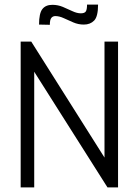

<svg xmlns="http://www.w3.org/2000/svg" viewBox="-20 -816 604 836"><path d="M435 -92V-635H494V0H448L111 -532L129 -543V0H70V-635H116L452 -103ZM197 -708 150 -709Q150 -758 164.5 -776.5Q179 -795 208 -795Q232 -795 253.5 -786Q275 -777 295 -767.5Q315 -758 332 -758Q348 -758 353.5 -766Q359 -774 359 -796H407Q407 -744 390 -726.5Q373 -709 345 -709Q321 -709 299 -718.5Q277 -728 257.5 -737Q238 -746 221 -746Q210 -746 203.5 -738Q197 -730 197 -708Z"/></svg>

Font: Gemunu Libre ExtraLight Light
Style: Regular
Weight: 300
Version: Version 1.100